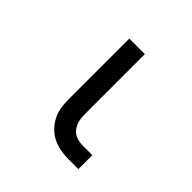

<svg xmlns="http://www.w3.org/2000/svg" viewBox="-139 -649 778 778"><g transform="rotate(45 250.0 -260.0)"><path d="M409 0H353Q329 0 306.5 -4Q284 -8 263 -18Q242 -28 225.5 -45Q209 -62 198.5 -82.5Q188 -103 184.5 -126Q181 -149 181 -172V-520H270V-172Q270 -154 274.5 -137Q279 -120 290 -106Q301 -92 318 -86Q335 -80 353 -80H409Z"/></g></svg>

Font: Iosevka Bendy Medium
Style: Regular
Weight: 500
Monospace: yes
Designer: Belleve Invis
Foundry: Belleve Invis
Version: Version 30.1.2